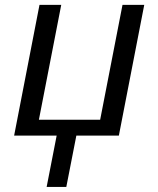

<svg xmlns="http://www.w3.org/2000/svg" viewBox="-20 -548 640 776"><path d="M37.1 0 139.6 -528.3H227.5L137.2 -64H384.8L475.1 -528.3H563L460.4 0H288.6L248 207.5H168.5L209 0Z"/></svg>

Font: Cousine
Style: Italic
Weight: 400
Italic angle: -12°
Monospace: yes
Designer: Steve Matteson
Foundry: Monotype Imaging Inc.
Version: Version 1.21